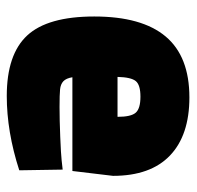

<svg xmlns="http://www.w3.org/2000/svg" viewBox="-26 -526 566 553"><g transform="rotate(90 256.5 -250.0)"><path d="M28 -239Q28 -376 85.5 -444.5Q143 -513 261 -513Q370 -513 428.5 -457Q487 -401 487 -293L473 -176H203Q206 -158 214.5 -150Q223 -142 238 -140.5Q253 -139 289 -139Q325 -139 374.5 -141Q424 -143 442 -145L469 -148L471 -23Q360 13 257 13Q137 13 82.5 -46Q28 -105 28 -239ZM317 -306Q317 -345 305 -358.5Q293 -372 259 -372Q225 -372 214 -358.5Q203 -345 202 -306Z"/></g></svg>

Font: Cairo Black
Style: Regular
Weight: 900
Designer: Mohamed Gaber, the designers of Titillium
Foundry: Kief Type Foundry
Version: Version 2.009; ttfautohint (v1.5.33-1714) -l 8 -r 50 -G 200 